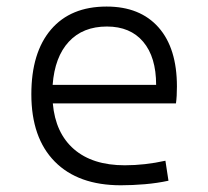

<svg xmlns="http://www.w3.org/2000/svg" viewBox="-20 -547 626 577"><path d="M343.3 9.8Q214.8 9.8 144.5 -61.5Q74.2 -132.8 74.2 -263.7Q74.2 -389.2 133.3 -458.3Q192.4 -527.3 300.3 -527.3Q400.9 -527.3 456.3 -464.8Q511.7 -402.3 511.7 -287.1Q511.7 -256.8 508.8 -236.3H138.7Q146.5 -147 202.4 -98.6Q258.3 -50.3 355 -50.3Q415.5 -50.3 477.1 -64L486.3 -3.9Q452.6 3.4 415.3 6.6Q377.9 9.8 343.3 9.8ZM301.3 -467.3Q229 -467.3 186.8 -421.6Q144.5 -376 138.2 -292H449.2Q449.2 -375.5 410.4 -421.4Q371.6 -467.3 301.3 -467.3Z"/></svg>

Font: Caskaydia Cove Light
Style: Regular
Weight: 300
Monospace: yes
Designer: Aaron Bell
Foundry: Saja Typeworks
Version: Version 4.300; ttfautohint (v1.8.3)